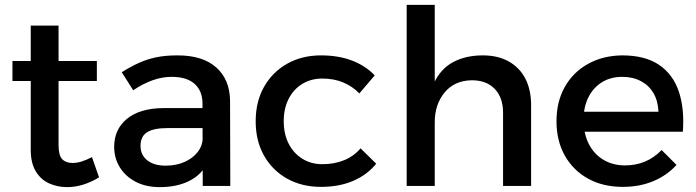

<svg xmlns="http://www.w3.org/2000/svg" viewBox="-20 -762 2854 787"><path d="M220 -168Q220 -125 235 -109.5Q250 -94 277 -94Q295 -94 314.5 -100Q334 -106 357 -118L386 -35Q355 -16 322 -5.5Q289 5 255 5Q215 5 181 -10.5Q147 -26 126.5 -60Q106 -94 106 -148V-657H220ZM31 -512H377V-430H31Z M666 -237Q610 -237 583 -220Q556 -203 556 -164Q556 -127 583.5 -105Q611 -83 659 -83Q702 -83 736 -98Q770 -113 790 -138.5Q810 -164 811 -196L833 -99Q808 -47 757 -21Q706 5 635 5Q578 5 536 -17Q494 -39 471 -76.5Q448 -114 448 -160Q448 -232 500.5 -275Q553 -318 649 -319H825V-237ZM810 -337Q810 -389 778 -418Q746 -447 683 -447Q645 -447 605.5 -433Q566 -419 526 -392L479 -466Q516 -489 549 -504Q582 -519 619.5 -527Q657 -535 708 -535Q811 -535 866.5 -485.5Q922 -436 923 -349L924 0H811Z M1453 -379Q1425 -408 1387 -424Q1349 -440 1301 -440Q1255 -440 1219 -418Q1183 -396 1163 -356.5Q1143 -317 1143 -265Q1143 -213 1163 -173.5Q1183 -134 1219 -111.5Q1255 -89 1301 -89Q1351 -89 1391 -105.5Q1431 -122 1458 -154L1522 -91Q1486 -46 1428.5 -21Q1371 4 1296 4Q1217 4 1156.5 -30Q1096 -64 1062 -124.5Q1028 -185 1028 -265Q1028 -345 1062 -405.5Q1096 -466 1156.5 -500.5Q1217 -535 1296 -535Q1368 -535 1423.5 -513.5Q1479 -492 1516 -453Z M2042 -300Q2042 -362 2008 -397.5Q1974 -433 1914 -433Q1843 -432 1802.5 -383Q1762 -334 1762 -261H1730Q1730 -360 1758 -420Q1786 -480 1837.5 -507.5Q1889 -535 1959 -535Q2021 -535 2065.5 -510Q2110 -485 2133.5 -439.5Q2157 -394 2157 -330V0H2042ZM1647 -742H1762V0H1647Z M2679 -304Q2677 -349 2658.5 -380.5Q2640 -412 2607 -429.5Q2574 -447 2531 -447Q2483 -447 2447.5 -425Q2412 -403 2392 -363.5Q2372 -324 2372 -271Q2372 -214 2393.5 -172Q2415 -130 2453.5 -107Q2492 -84 2542 -84Q2631 -84 2692 -147L2753 -86Q2714 -43 2658 -19.5Q2602 4 2533 4Q2451 4 2390 -30Q2329 -64 2295 -124.5Q2261 -185 2261 -265Q2261 -345 2295 -405.5Q2329 -466 2390 -500Q2451 -534 2530 -535Q2624 -535 2681 -496.5Q2738 -458 2762 -388Q2786 -318 2779 -222H2354V-304Z"/></svg>

Font: Alexandria
Style: Regular
Weight: 400
Designer: Mohamed Gaber
Foundry: Kief Type Foundry
Version: Version 5.100